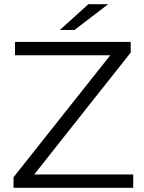

<svg xmlns="http://www.w3.org/2000/svg" viewBox="-20 -901 691 921"><path d="M499 -881 337 -757H267L404 -881ZM144 -64H619V0H45V-51L509 -636H52V-700H607V-649Z"/></svg>

Font: mBank
Style: Regular
Weight: 400
Designer: Julieta Ulanovsky
Foundry: Julieta Ulanovsky
Version: Version 7.200;PS 007.200;hotconv 1.0.88;makeotf.lib2.5.64775